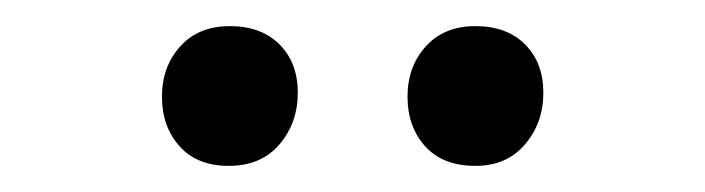

<svg xmlns="http://www.w3.org/2000/svg" viewBox="-20 -755 540 147"><path d="M344 -628Q319 -628 305.5 -643Q292 -658 292 -681Q292 -704 306 -719.5Q320 -735 344 -735Q368 -735 382 -721Q396 -707 396 -684Q396 -661 382 -644.5Q368 -628 344 -628ZM155 -628Q131 -628 117.5 -643Q104 -658 104 -681Q104 -704 118 -719.5Q132 -735 156 -735Q180 -735 194 -721Q208 -707 208 -684Q208 -661 194 -644.5Q180 -628 155 -628Z"/></svg>

Font: Literata 36pt Light
Style: Regular
Weight: 300
Designer: Latin by Veronika Burian and Jose Scaglione. Greek by Irene Vlachou. Cyrillic by Vera Evstafieva.
Foundry: TypeTogether
Version: Version 3.002